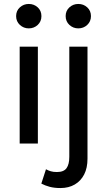

<svg xmlns="http://www.w3.org/2000/svg" viewBox="-20 -726 542 971"><path d="M79.5 0V-490H171.5V0ZM125.5 -582.5Q99.5 -582.5 80.5 -600Q61.5 -617.5 61.5 -644.5Q61.5 -671.5 80.5 -688.8Q99.5 -706 125.5 -706Q152 -706 170.8 -688.8Q189.5 -671.5 189.5 -644.5Q189.5 -617.5 170.8 -600Q152 -582.5 125.5 -582.5ZM285.5 225Q255 225 231.5 218.8Q208 212.5 189 202.5L212.5 130Q224.5 136.5 237 140.2Q249.5 144 268 144Q302.5 144 316.5 124.5Q330.5 105 330.5 67V-490H422.5V77Q422.5 123 405.8 156Q389 189 358.2 207Q327.5 225 285.5 225ZM376 -582.5Q350 -582.5 331 -600Q312 -617.5 312 -644.5Q312 -671.5 331 -688.8Q350 -706 376 -706Q402.5 -706 421.2 -688.8Q440 -671.5 440 -644.5Q440 -617.5 421.2 -600Q402.5 -582.5 376 -582.5Z"/></svg>

Font: Geologica Roman Light
Style: Regular
Weight: 300
Designer: Sindre Bremnes, Frode Helland
Foundry: Monokrom Skriftforlag AS
Version: Version 1.010;gftools[0.9.28]